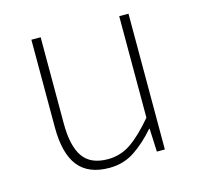

<svg xmlns="http://www.w3.org/2000/svg" viewBox="-85 -617 746 720"><g transform="rotate(-15 288.5 -257.0)"><path d="M255 13Q174 13 135 -36Q96 -85 96 -188V-527H132V-192Q132 -105 161.5 -62.5Q191 -20 258 -20Q307 -20 347.5 -47.5Q388 -75 437 -133V-527H473V0H442L438 -90H436Q396 -44 353 -15.5Q310 13 255 13Z"/></g></svg>

Font: Noto Sans HK Thin Thin
Style: Regular
Weight: 250
Version: Version 2.004-H2;hotconv 1.0.118;makeotfexe 2.5.65603